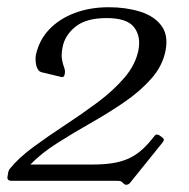

<svg xmlns="http://www.w3.org/2000/svg" viewBox="-24 -500 522 531"><path d="M422 -122Q428 -118 429 -114.5Q430 -111 424 -104L337 4Q332 11 325 11Q323 11 321 10Q319 9 314 4Q311 1 307.5 0.5Q304 0 299 0H8Q-6 0 -3 -13L-2 -19Q-1 -28 3 -33Q28 -64 69 -94Q110 -124 156.5 -154.5Q203 -185 246 -217Q289 -249 320 -285Q351 -321 359 -362Q366 -400 346.5 -425Q327 -450 271 -450Q214 -450 184.5 -426Q155 -402 149 -369Q145 -349 147.5 -335.5Q150 -322 153.5 -313Q157 -304 155 -295Q153 -285 146 -287L96 -299Q86 -301 83 -305Q80 -309 77 -316Q73 -332 75 -347Q84 -389 112 -418.5Q140 -448 182.5 -464Q225 -480 277 -480Q324 -480 363 -468Q402 -456 422 -429.5Q442 -403 434 -361Q426 -318 394.5 -282.5Q363 -247 319 -217Q275 -187 226.5 -159.5Q178 -132 134 -104Q90 -76 60 -45H232Q262 -45 285.5 -48.5Q309 -52 328 -60Q347 -68 363.5 -81.5Q380 -95 396 -115L404 -125Q409 -131 418 -125Z"/></svg>

Font: Young Serif Light
Style: Italic
Weight: 300
Italic angle: -10.979°
Designer: Bastien Sozeau
Foundry: NBR — Bastien Sozeau
Version: Version 5.001